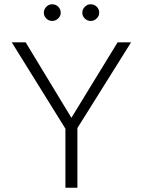

<svg xmlns="http://www.w3.org/2000/svg" viewBox="-20 -878 668 898"><path d="M35 0ZM342 -279V0H286V-276L35 -680H100L314 -327L530 -680H593ZM185 -818Q185 -834 196.5 -846Q208 -858 224 -858Q241 -858 252.5 -846.5Q264 -835 264 -818Q264 -803 252 -791.5Q240 -780 224 -780Q208 -780 196.5 -791.5Q185 -803 185 -818ZM365 -818Q365 -834 376.5 -846Q388 -858 404 -858Q421 -858 432.5 -846.5Q444 -835 444 -818Q444 -803 432 -791.5Q420 -780 404 -780Q388 -780 376.5 -791.5Q365 -803 365 -818Z"/></svg>

Font: Martel Sans ExtraLight
Style: Regular
Weight: 275
Designer: Dan Reynolds and Mathieu Réguer
Foundry: Dan Reynolds and Mathieu Réguer
Version: Version 1.002; ttfautohint (v1.1) -l 5 -r 5 -G 72 -x 0 -D la